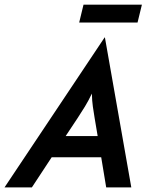

<svg xmlns="http://www.w3.org/2000/svg" viewBox="-62 -809 648 829"><path d="M-42.4 0 389.6 -647.2H391L504.9 0H396.5L375 -129.9H161.1L75.7 0ZM221.5 -221.5H359.7L346.5 -300Q342.4 -325 338.9 -349Q335.4 -372.9 334.7 -404.9Q319.4 -372.9 304.9 -349.3Q290.3 -325.7 273.6 -300ZM279.9 -711.8 298.6 -788.9H550.7L531.9 -711.8Z"/></svg>

Font: Afacad SemiBold
Style: Italic
Weight: 600
Italic angle: -14°
Designer: Kristian Moeller
Foundry: Dicotype
Version: Version 1.000